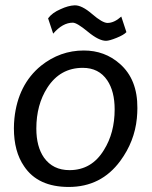

<svg xmlns="http://www.w3.org/2000/svg" viewBox="-20 -705 583 735"><path d="M243.2 10.7Q125 10.7 72.3 -68.4Q33.2 -125 33.2 -213.9Q33.2 -232.4 35.2 -252Q48.8 -380.9 136.7 -453.1Q210 -511.7 300.8 -511.7Q380.9 -511.7 438.5 -460.9Q506.8 -401.4 505.9 -291Q505.9 -272.5 503.9 -252Q495.1 -163.1 440.4 -88.9Q367.2 10.7 243.2 10.7ZM296.9 -445.3Q210 -445.3 161.1 -369.1Q119.1 -303.7 119.1 -212.9Q119.1 -143.6 148.4 -101.6Q182.6 -53.7 246.1 -53.7Q331.1 -53.7 377.9 -130.9Q418.9 -196.3 418.9 -286.1Q418.9 -355.5 390.6 -397.5Q358.4 -445.3 296.9 -445.3ZM385.7 -548.8Q358.4 -548.8 316.4 -583.5Q274.4 -618.2 258.8 -618.2Q219.7 -618.2 183.6 -576.2L164.1 -634.8Q179.7 -656.2 211.9 -669.9Q241.2 -683.6 265.6 -684.6Q293 -685.5 332.5 -651.4Q372.1 -617.2 391.6 -617.2Q417 -617.2 444.3 -641.6L463.9 -582Q454.1 -571.3 426.3 -560.1Q398.4 -548.8 385.7 -548.8Z"/></svg>

Font: Puritan
Style: Italic
Weight: 400
Version: 2.0a